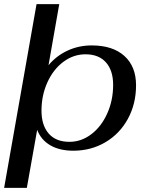

<svg xmlns="http://www.w3.org/2000/svg" viewBox="-28 -720 721 930"><path d="M149 -700H259L207 -404Q244 -449 298.5 -474.5Q353 -500 416 -500Q518 -500 574.5 -449Q631 -398 631 -307Q631 -217 591.5 -144.5Q552 -72 482.5 -31Q413 10 327 10Q261 10 216 -16Q171 -42 152 -91L102 190H-8ZM520 -309Q520 -379 485 -418Q450 -457 386 -457Q328 -457 279 -420.5Q230 -384 201.5 -321Q173 -258 173 -184Q173 -113 208 -73Q243 -33 308 -33Q366 -33 414.5 -70Q463 -107 491.5 -170.5Q520 -234 520 -309Z"/></svg>

Font: Fahkwang Medium
Style: Italic
Weight: 500
Italic angle: -10°
Version: Version 1.000; ttfautohint (v1.6)